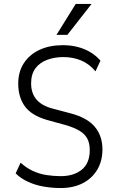

<svg xmlns="http://www.w3.org/2000/svg" viewBox="-20 -941 595 969"><path d="M286 8Q242 8 199.5 0.5Q157 -7 120.5 -24Q84 -41 59 -66L84 -120Q112 -94 145.5 -78.5Q179 -63 215 -57.5Q251 -52 287 -52Q352 -52 392.5 -84.5Q433 -117 433 -184Q433 -219 420 -242.5Q407 -266 380.5 -281.5Q354 -297 314 -309L216 -336Q138 -359 105 -405Q72 -451 72 -519Q72 -579 100.5 -622.5Q129 -666 179.5 -689.5Q230 -713 297 -713Q337 -713 372 -704Q407 -695 435.5 -678Q464 -661 487 -635L462 -581Q429 -620 388 -636.5Q347 -653 300 -653Q254 -653 216.5 -638.5Q179 -624 158 -595Q137 -566 137 -520Q137 -474 161 -442.5Q185 -411 238 -395L336 -369Q420 -347 458.5 -301Q497 -255 497 -187Q497 -128 470.5 -84Q444 -40 397 -16Q350 8 286 8ZM265 -765 362 -921H442L320 -765Z"/></svg>

Font: Nunito Sans 7pt Condensed Light
Style: Regular
Weight: 300
Width: 3
Designer: Vernon Adams
Foundry: Vernon Adams
Version: Version 3.101;gftools[0.9.27]